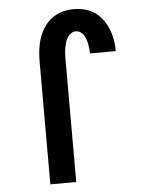

<svg xmlns="http://www.w3.org/2000/svg" viewBox="-53 -785 606 827"><g transform="rotate(-5 250.0 -371.5)"><path d="M131 0V-530Q131 -555 134 -580.5Q137 -606 145 -630.5Q153 -655 167 -676.5Q181 -698 201.5 -713.5Q222 -729 246.5 -736Q271 -743 297 -743Q321 -743 344.5 -737Q368 -731 388 -717Q408 -703 422 -683.5Q436 -664 445 -641.5Q454 -619 458 -595Q462 -571 462 -547Q462 -547 462 -547Q462 -547 462 -547H350Q350 -557 349 -567.5Q348 -578 346 -588.5Q344 -599 340.5 -608.5Q337 -618 331.5 -627Q326 -636 316.5 -641.5Q307 -647 297 -647Q285 -647 275.5 -639.5Q266 -632 260 -622Q254 -612 251 -600.5Q248 -589 246 -577Q244 -565 243.5 -553.5Q243 -542 243 -530V0Z"/></g></svg>

Font: Iosevka SS08 Regular
Style: Bold
Weight: 700
Monospace: yes
Designer: Belleve Invis
Foundry: Belleve Invis
Version: Version 16.3.4; ttfautohint (v1.8.4)